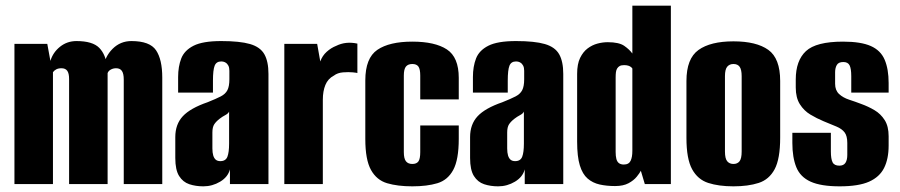

<svg xmlns="http://www.w3.org/2000/svg" viewBox="-20 -650 3177 678"><path d="M31 0V-495H147L158 -435Q167 -465 192 -485Q217 -505 250 -505Q307 -505 330.5 -481Q354 -457 359 -411H345Q350 -450 377.5 -477.5Q405 -505 444 -505Q509 -505 531 -472.5Q553 -440 553 -376V0H417V-369Q417 -390 410.5 -399.5Q404 -409 390 -409Q380 -409 371.5 -404.5Q363 -400 360 -392V0H224V-371Q224 -391 217.5 -400Q211 -409 197 -409Q186 -409 178.5 -405Q171 -401 167 -395V0Z M698 8Q671 8 648.5 0.5Q626 -7 612.5 -28.5Q599 -50 599 -92V-166Q599 -211 625.5 -239.5Q652 -268 713 -289Q743 -301 759.5 -309.5Q776 -318 783 -331.5Q790 -345 790 -370V-400Q790 -411 786.5 -418Q783 -425 776.5 -429Q770 -433 761 -433Q744 -433 738 -418Q732 -403 732 -365V-323H609V-378Q609 -415 620 -443.5Q631 -472 663.5 -488.5Q696 -505 761 -505Q827 -505 863 -494.5Q899 -484 913.5 -458.5Q928 -433 928 -389V0H792V-52Q785 -25 757.5 -8.5Q730 8 698 8ZM758 -81Q777 -81 783 -96.5Q789 -112 789 -143V-256Q786 -249 775.5 -243.5Q765 -238 756 -231Q743 -221 736.5 -211Q730 -201 730 -182V-126Q730 -111 733 -101Q736 -91 742 -86Q748 -81 758 -81Z M984 0V-495H1100L1111 -433Q1118 -453 1133.5 -467Q1149 -481 1167 -488Q1201 -505 1242 -496V-392Q1241 -393 1226 -394.5Q1211 -396 1191.5 -394.5Q1172 -393 1159 -383Q1138 -372 1129 -350Q1120 -328 1120 -298V0Z M1436 8Q1384 8 1347 -3Q1310 -14 1290 -50Q1270 -86 1270 -159V-366Q1270 -445 1312.5 -474Q1355 -503 1436 -503Q1516 -503 1558 -475.5Q1600 -448 1600 -375V-299H1464V-383Q1464 -406 1457.5 -415Q1451 -424 1436 -424Q1421 -424 1413.5 -415Q1406 -406 1406 -383V-113Q1406 -90 1413.5 -80.5Q1421 -71 1436 -71Q1451 -71 1457.5 -80Q1464 -89 1464 -113V-207H1600V-160Q1600 -86 1580.5 -50Q1561 -14 1524.5 -3Q1488 8 1436 8Z M1739 8Q1712 8 1689.5 0.5Q1667 -7 1653.5 -28.5Q1640 -50 1640 -92V-166Q1640 -211 1666.5 -239.5Q1693 -268 1754 -289Q1784 -301 1800.5 -309.5Q1817 -318 1824 -331.5Q1831 -345 1831 -370V-400Q1831 -411 1827.5 -418Q1824 -425 1817.5 -429Q1811 -433 1802 -433Q1785 -433 1779 -418Q1773 -403 1773 -365V-323H1650V-378Q1650 -415 1661 -443.5Q1672 -472 1704.5 -488.5Q1737 -505 1802 -505Q1868 -505 1904 -494.5Q1940 -484 1954.5 -458.5Q1969 -433 1969 -389V0H1833V-52Q1826 -25 1798.5 -8.5Q1771 8 1739 8ZM1799 -81Q1818 -81 1824 -96.5Q1830 -112 1830 -143V-256Q1827 -249 1816.5 -243.5Q1806 -238 1797 -231Q1784 -221 1777.5 -211Q1771 -201 1771 -182V-126Q1771 -111 1774 -101Q1777 -91 1783 -86Q1789 -81 1799 -81Z M2152 7Q2122 7 2097.5 1.5Q2073 -4 2055 -19.5Q2037 -35 2027.5 -66Q2018 -97 2018 -150V-389Q2018 -424 2028.5 -445.5Q2039 -467 2055 -479Q2071 -491 2089.5 -496Q2108 -501 2126 -501Q2166 -501 2184.5 -488Q2203 -475 2213 -461V-630H2349V0H2257L2243 -47Q2239 -39 2228.5 -26Q2218 -13 2199.5 -3Q2181 7 2152 7ZM2183 -69Q2192 -69 2198 -72.5Q2204 -76 2207 -82.5Q2210 -89 2211.5 -97.5Q2213 -106 2213 -118V-408Q2212 -410 2208.5 -413Q2205 -416 2199 -418Q2193 -420 2184 -420Q2174 -420 2168.5 -417Q2163 -414 2159.5 -408.5Q2156 -403 2155 -395Q2154 -387 2154 -376V-113Q2154 -99 2156.5 -89Q2159 -79 2165.5 -74Q2172 -69 2183 -69Z M2570 8Q2518 8 2481 -4Q2444 -16 2424 -52.5Q2404 -89 2404 -163V-364Q2404 -443 2446.5 -473.5Q2489 -504 2570 -504Q2651 -504 2693 -474Q2735 -444 2735 -364V-164Q2735 -89 2715.5 -52.5Q2696 -16 2659 -4Q2622 8 2570 8ZM2570 -71Q2584 -71 2591.5 -80.5Q2599 -90 2599 -115V-381Q2599 -404 2592 -414Q2585 -424 2570 -424Q2556 -424 2548 -414.5Q2540 -405 2540 -381V-115Q2540 -90 2548 -80.5Q2556 -71 2570 -71Z M2945 8Q2879 8 2842.5 -8.5Q2806 -25 2792 -59.5Q2778 -94 2778 -145V-181H2914V-115Q2914 -89 2920 -77Q2926 -65 2944 -65Q2959 -65 2965.5 -75Q2972 -85 2972 -103V-145Q2972 -170 2962.5 -182.5Q2953 -195 2934 -203Q2915 -211 2888 -222Q2864 -232 2841.5 -245.5Q2819 -259 2804.5 -282Q2790 -305 2790 -341V-369Q2790 -436 2826 -469.5Q2862 -503 2957 -503Q3020 -503 3055 -487.5Q3090 -472 3104 -439Q3118 -406 3118 -357V-323H2986V-381Q2986 -408 2980 -419.5Q2974 -431 2958 -431Q2941 -431 2935 -420.5Q2929 -410 2929 -395V-354Q2929 -331 2943 -318Q2957 -305 2978.5 -298Q3000 -291 3021 -283Q3046 -274 3068 -261Q3090 -248 3104 -226Q3118 -204 3118 -169V-136Q3118 -89 3102 -57Q3086 -25 3049 -8.5Q3012 8 2945 8Z"/></svg>

Font: Alumni Sans ExtraBold
Style: Regular
Weight: 800
Designer: Robert E. Leuschke
Foundry: Robert E. Leuschke
Version: Version 1.018